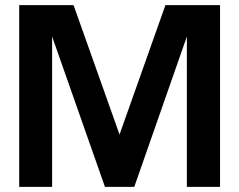

<svg xmlns="http://www.w3.org/2000/svg" viewBox="-20 -732 937 752"><path d="M841.8 0H711.9V-588.9L505.9 0H391.1L184.1 -588.9V0H55.2V-711.9H268.1L448.2 -205.1L627.9 -711.9H841.8Z"/></svg>

Font: Creato Display
Style: Bold
Weight: 700
Version: Version 1.000